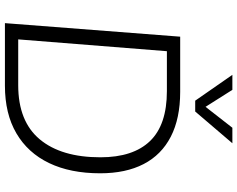

<svg xmlns="http://www.w3.org/2000/svg" viewBox="-112 -852 964 780"><g transform="rotate(90 370.0 -462.0)"><path d="M74 0 129 -712H353Q461 -712 535 -674Q609 -636 646.5 -563.5Q684 -491 684 -387Q684 -266 642.5 -179.5Q601 -93 521.5 -46.5Q442 0 328 0ZM140 -54H326Q473 -54 546 -141.5Q619 -229 619 -388Q619 -521 553 -589.5Q487 -658 350 -658H188ZM499 -924H562L433 -773H389L284 -924H345L414 -815Z"/></g></svg>

Font: Muli Light
Style: Italic
Weight: 300
Italic angle: -4.541°
Designer: Vernon Adams
Foundry: Vernon Adams
Version: Version 2.100; ttfautohint (v1.8.1.43-b0c9)